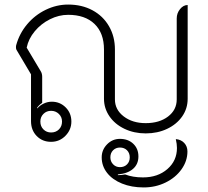

<svg xmlns="http://www.w3.org/2000/svg" viewBox="-20 -613 913 842"><path d="M116 -82V-287L52 -395Q50 -399 50 -406Q50 -412 51 -415Q65 -466 99 -506.5Q133 -547 180.5 -570Q228 -593 279 -593Q339 -593 385.5 -568Q432 -543 458 -498Q484 -453 484 -396V-177Q484 -132 522.5 -102.5Q561 -73 619 -73Q679 -73 717 -102Q755 -131 755 -177V-532Q755 -555 769.5 -573Q784 -591 803 -591V-180Q803 -137 779 -102.5Q755 -68 713 -48Q671 -28 619 -28Q568 -28 526 -48Q484 -68 460 -103Q436 -138 436 -180V-396Q436 -468 394.5 -508Q353 -548 279 -548Q238 -548 199 -528.5Q160 -509 132.5 -476Q105 -443 97 -404L159 -300Q165 -290 165 -276V-162Q149 -151 142 -139L144 -138Q155 -151 172 -159Q189 -167 207 -167Q243 -167 268 -142Q293 -117 293 -80Q293 -44 267 -17.5Q241 9 204 9Q166 9 141 -16.5Q116 -42 116 -82ZM252 -80Q252 -100 238 -113.5Q224 -127 204 -127Q184 -127 170.5 -113.5Q157 -100 157 -80Q157 -59 170.5 -45.5Q184 -32 204 -32Q225 -32 238.5 -45.5Q252 -59 252 -80ZM426 77Q426 44 449.5 20Q473 -4 506 -4Q542 -4 564.5 17.5Q587 39 587 73Q587 107 563.5 127.5Q540 148 497 152V155Q513 155 529 152Q562 165 607 165Q672 165 714 128.5Q756 92 756 36Q756 19 751 -3Q774 -1 788 14Q802 29 802 51Q802 93 776 129.5Q750 166 706 187.5Q662 209 610 209Q557 209 515 192Q473 175 449.5 145Q426 115 426 77ZM549 77Q549 58 537 46Q525 34 506 34Q488 34 476 46Q464 58 464 77Q464 95 476 107.5Q488 120 506 120Q525 120 537 108Q549 96 549 77Z"/></svg>

Font: K2D Thin
Style: Regular
Weight: 100
Designer: Katatrad Aksorn Co.,Ltd.
Foundry: Cadson Demak Co.,Ltd.
Version: Version 1.000; ttfautohint (v1.6)